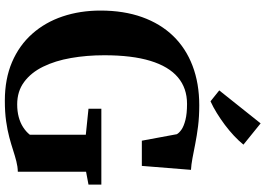

<svg xmlns="http://www.w3.org/2000/svg" viewBox="-165 -869 1044 754"><g transform="rotate(90 357.0 -492.0)"><path d="M375.5 11Q290 11 224 -17.2Q158 -45.5 112.8 -96.5Q67.5 -147.5 44.5 -216Q21.5 -284.5 21.5 -364.5Q21.5 -456 47.2 -528Q73 -600 121.2 -650Q169.5 -700 238.5 -726.2Q307.5 -752.5 393.5 -752.5Q438.5 -752.5 476 -747.8Q513.5 -743 544.8 -736.8Q576 -730.5 601.5 -725.8Q627 -721 647 -720L631.5 -527H532.5L507 -664.5Q502 -673.5 488.8 -682.8Q475.5 -692 451 -698.2Q426.5 -704.5 388 -704.5Q326 -704.5 283.5 -668.5Q241 -632.5 219 -560.5Q197 -488.5 197 -379.5Q197 -310.5 207.8 -248.8Q218.5 -187 241.8 -139.5Q265 -92 301.8 -64.8Q338.5 -37.5 390 -37.5Q417 -37.5 439.5 -43.5Q462 -49.5 479.5 -60.8Q497 -72 509 -87V-307L407 -317.5V-368H705V-317.5L654.5 -308V-40Q634 -39.5 613.5 -34.2Q593 -29 570 -21.5Q547 -14 519 -6.5Q491 1 455.8 6Q420.5 11 375.5 11ZM377.5 -797 335 -831 464.5 -993.5 548 -926Q533.5 -908 513.5 -889.2Q493.5 -870.5 470.5 -853.2Q447.5 -836 424 -821.5Q400.5 -807 378.5 -797Z"/></g></svg>

Font: Merriweather 72pt
Style: Bold
Weight: 700
Version: Version 2.100